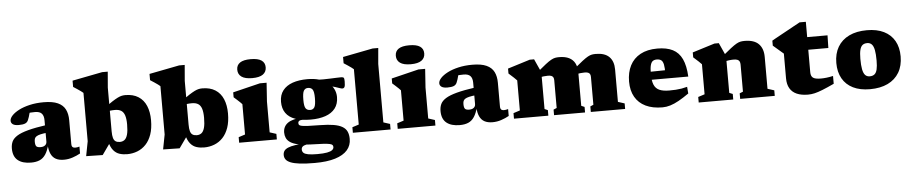

<svg xmlns="http://www.w3.org/2000/svg" viewBox="-49 -1111 8191 1725"><g transform="rotate(-5 4046.5 -249.0)"><path d="M363 -310V-240.5Q323.5 -236.5 299.5 -230.8Q275.5 -225 263 -217Q250.5 -209 246.2 -197.5Q242 -186 242 -170Q242 -139.5 251.5 -127.8Q261 -116 290.5 -116Q308 -116 320.2 -121.5Q332.5 -127 339.2 -137Q346 -147 346 -160V-353.5Q346 -394 327.5 -414.2Q309 -434.5 267 -434.5Q242.5 -434.5 227.8 -433.2Q213 -432 203 -430L227 -473Q222.5 -449.5 217.8 -430.5Q213 -411.5 208.2 -396.2Q203.5 -381 197.5 -367.5Q189 -347 168.8 -339Q148.5 -331 112 -331Q76 -331 59 -343Q42 -355 42 -375.5Q42 -398 64.5 -422.2Q87 -446.5 128 -467.8Q169 -489 225.8 -502.2Q282.5 -515.5 351.5 -515.5Q432.5 -515.5 479.5 -494Q526.5 -472.5 546.8 -432Q567 -391.5 567 -334.5V-120Q567 -106.5 570.8 -98.8Q574.5 -91 582 -87.8Q589.5 -84.5 601 -84.5Q608.5 -84.5 617.2 -85.8Q626 -87 638 -90.5V-28.5Q606 -10.5 567.8 2.2Q529.5 15 489 15Q445.5 15 416.8 -0.5Q388 -16 372.8 -48.5Q357.5 -81 354.5 -132L361.5 -138Q346.5 -79 324.5 -45.8Q302.5 -12.5 270.5 1.2Q238.5 15 193 15Q116 15 73.8 -19.5Q31.5 -54 31.5 -126Q31.5 -161 44.2 -188.5Q57 -216 91.8 -238Q126.5 -260 192 -277.5Q257.5 -295 363 -310Z M899.5 -112.5H921.5L839.5 3.5L690.5 0.5L716 -132V-568Q709 -574.5 695.8 -584.2Q682.5 -594 665 -605.5Q647.5 -617 628 -629.5V-686L899.5 -739H950L938 -596V-202Q938 -164 944.5 -141.8Q951 -119.5 965.8 -110Q980.5 -100.5 1004 -100.5Q1028 -100.5 1045.5 -113.5Q1063 -126.5 1072.5 -159.5Q1082 -192.5 1082 -251Q1082 -302 1072 -332.8Q1062 -363.5 1040.5 -377Q1019 -390.5 984.5 -390.5Q974.5 -390.5 961.2 -389.8Q948 -389 933.5 -387.2Q919 -385.5 906 -382L896 -419Q939.5 -450.5 969.2 -469.5Q999 -488.5 1019.2 -498.5Q1039.5 -508.5 1055.5 -512Q1071.5 -515.5 1088 -515.5Q1158.5 -515.5 1205.8 -485.5Q1253 -455.5 1276.2 -400.5Q1299.5 -345.5 1299.5 -271Q1299.5 -196.5 1280.8 -142.8Q1262 -89 1229 -54Q1196 -19 1152.2 -2Q1108.5 15 1059 15Q1022.5 15 991 5Q959.5 -5 936.2 -32.8Q913 -60.5 899.5 -112.5Z M1593.5 -112.5H1615.5L1533.5 3.5L1384.5 0.5L1410 -132V-568Q1403 -574.5 1389.8 -584.2Q1376.5 -594 1359 -605.5Q1341.5 -617 1322 -629.5V-686L1593.5 -739H1644L1632 -596V-202Q1632 -164 1638.5 -141.8Q1645 -119.5 1659.8 -110Q1674.5 -100.5 1698 -100.5Q1722 -100.5 1739.5 -113.5Q1757 -126.5 1766.5 -159.5Q1776 -192.5 1776 -251Q1776 -302 1766 -332.8Q1756 -363.5 1734.5 -377Q1713 -390.5 1678.5 -390.5Q1668.5 -390.5 1655.2 -389.8Q1642 -389 1627.5 -387.2Q1613 -385.5 1600 -382L1590 -419Q1633.5 -450.5 1663.2 -469.5Q1693 -488.5 1713.2 -498.5Q1733.5 -508.5 1749.5 -512Q1765.5 -515.5 1782 -515.5Q1852.5 -515.5 1899.8 -485.5Q1947 -455.5 1970.2 -400.5Q1993.5 -345.5 1993.5 -271Q1993.5 -196.5 1974.8 -142.8Q1956 -89 1923 -54Q1890 -19 1846.2 -2Q1802.5 15 1753 15Q1716.5 15 1685 5Q1653.5 -5 1630.2 -32.8Q1607 -60.5 1593.5 -112.5Z M2238.5 -568Q2173.5 -568 2142 -590.8Q2110.5 -613.5 2110.5 -655Q2110.5 -696 2142 -717.5Q2173.5 -739 2238.5 -739Q2304 -739 2335.5 -717.5Q2367 -696 2367 -655Q2367 -613.5 2335.5 -590.8Q2304 -568 2238.5 -568ZM2363 -515.5 2351.5 -347.5V-69L2410.5 -50V0H2070.5V-50L2129.5 -69V-342.5Q2123.5 -349.5 2111.8 -360.8Q2100 -372 2085.8 -385Q2071.5 -398 2056.5 -411V-455.5L2302.5 -515.5Z M2731.5 240.5Q2650 240.5 2597.2 234Q2544.5 227.5 2514.2 215Q2484 202.5 2471.8 185Q2459.5 167.5 2459.5 145Q2459.5 124 2469.8 108.5Q2480 93 2504.8 82.2Q2529.5 71.5 2572.8 65Q2616 58.5 2682 55.5H2740.5V61.5Q2696.5 63.5 2671.2 69Q2646 74.5 2635.8 84.2Q2625.5 94 2625.5 110Q2625.5 128 2637.2 139.8Q2649 151.5 2678.8 157.2Q2708.5 163 2761.5 163Q2817 163 2849.8 156.8Q2882.5 150.5 2896.5 139Q2910.5 127.5 2910.5 112.5Q2910.5 101.5 2905 94.2Q2899.5 87 2880.2 82.5Q2861 78 2820.5 75.5Q2780 73 2710.5 71.5Q2641 70 2596.2 60Q2551.5 50 2526.2 33Q2501 16 2491 -6.8Q2481 -29.5 2481 -56Q2481.5 -111 2523.8 -141.2Q2566 -171.5 2660.5 -177L2666 -156.5Q2635.5 -156 2625.5 -149Q2615.5 -142 2615.5 -129.5Q2615.5 -119.5 2620 -113Q2624.5 -106.5 2642.5 -102.5Q2660.5 -98.5 2700 -96.5Q2739.5 -94.5 2809.5 -94Q2881.5 -93 2930.2 -84.8Q2979 -76.5 3008.2 -59.2Q3037.5 -42 3050.2 -14.5Q3063 13 3063 52Q3063.5 110.5 3026.8 152.8Q2990 195 2916.5 217.8Q2843 240.5 2731.5 240.5ZM2730 -151Q2647 -151 2590.5 -171Q2534 -191 2505.5 -231.8Q2477 -272.5 2477 -333Q2477 -395 2508.8 -435.5Q2540.5 -476 2597.2 -495.8Q2654 -515.5 2730 -515.5Q2789.5 -515.5 2836.2 -502Q2883 -488.5 2915.5 -463.8Q2948 -439 2965 -405.5Q2982 -372 2982 -333Q2982 -271 2950.8 -230.5Q2919.5 -190 2862.8 -170.5Q2806 -151 2730 -151ZM2733 -237.5Q2758 -237.5 2770.8 -258Q2783.5 -278.5 2783.5 -341Q2783.5 -399 2770 -417.8Q2756.5 -436.5 2728.5 -436.5Q2704 -436.5 2691.2 -415.8Q2678.5 -395 2678.5 -332.5Q2678.5 -274.5 2692 -256Q2705.5 -237.5 2733 -237.5ZM2819.5 -458.5 2808 -502.5Q2841 -501 2874.2 -501.2Q2907.5 -501.5 2937.8 -502.8Q2968 -504 2993 -505Q3018 -506 3034 -506Q3052 -506 3057.5 -499Q3063 -492 3063 -467.5Q3063 -426.5 3056.2 -415.5Q3049.5 -404.5 3037.5 -404.5Q3029 -404.5 3014 -409.8Q2999 -415 2974.5 -423Q2950 -431 2912.2 -440.5Q2874.5 -450 2819.5 -458.5Z M3377 -69 3436 -50V0H3096V-50L3155 -69V-568Q3148 -574.5 3134.8 -584.2Q3121.5 -594 3104.2 -605.5Q3087 -617 3067.5 -629.5V-686L3339 -739H3389.5L3377 -596Z M3668.5 -568Q3603.5 -568 3572 -590.8Q3540.5 -613.5 3540.5 -655Q3540.5 -696 3572 -717.5Q3603.5 -739 3668.5 -739Q3734 -739 3765.5 -717.5Q3797 -696 3797 -655Q3797 -613.5 3765.5 -590.8Q3734 -568 3668.5 -568ZM3793 -515.5 3781.5 -347.5V-69L3840.5 -50V0H3500.5V-50L3559.5 -69V-342.5Q3553.5 -349.5 3541.8 -360.8Q3530 -372 3515.8 -385Q3501.5 -398 3486.5 -411V-455.5L3732.5 -515.5Z M4229 -310V-240.5Q4189.5 -236.5 4165.5 -230.8Q4141.5 -225 4129 -217Q4116.5 -209 4112.2 -197.5Q4108 -186 4108 -170Q4108 -139.5 4117.5 -127.8Q4127 -116 4156.5 -116Q4174 -116 4186.2 -121.5Q4198.5 -127 4205.2 -137Q4212 -147 4212 -160V-353.5Q4212 -394 4193.5 -414.2Q4175 -434.5 4133 -434.5Q4108.5 -434.5 4093.8 -433.2Q4079 -432 4069 -430L4093 -473Q4088.5 -449.5 4083.8 -430.5Q4079 -411.5 4074.2 -396.2Q4069.5 -381 4063.5 -367.5Q4055 -347 4034.8 -339Q4014.5 -331 3978 -331Q3942 -331 3925 -343Q3908 -355 3908 -375.5Q3908 -398 3930.5 -422.2Q3953 -446.5 3994 -467.8Q4035 -489 4091.8 -502.2Q4148.5 -515.5 4217.5 -515.5Q4298.5 -515.5 4345.5 -494Q4392.5 -472.5 4412.8 -432Q4433 -391.5 4433 -334.5V-120Q4433 -106.5 4436.8 -98.8Q4440.5 -91 4448 -87.8Q4455.5 -84.5 4467 -84.5Q4474.5 -84.5 4483.2 -85.8Q4492 -87 4504 -90.5V-28.5Q4472 -10.5 4433.8 2.2Q4395.5 15 4355 15Q4311.5 15 4282.8 -0.5Q4254 -16 4238.8 -48.5Q4223.5 -81 4220.5 -132L4227.5 -138Q4212.5 -79 4190.5 -45.8Q4168.5 -12.5 4136.5 1.2Q4104.5 15 4059 15Q3982 15 3939.8 -19.5Q3897.5 -54 3897.5 -126Q3897.5 -161 3910.2 -188.5Q3923 -216 3957.8 -238Q3992.5 -260 4058 -277.5Q4123.5 -295 4229 -310Z M4830 -395V-62.5L4859 -50V0H4549V-50L4608 -69V-340Q4598.5 -351 4581.8 -366.2Q4565 -381.5 4535 -408.5V-453L4736 -515.5H4775.5ZM5161 -362V-62.5L5190 -50V0H4910.5V-50L4939.5 -62.5V-312.5Q4939.5 -328 4934.5 -338Q4929.5 -348 4918 -353Q4906.5 -358 4885.5 -358Q4867 -358 4847.5 -355.5Q4828 -353 4807.5 -347.5L4795.5 -396.5Q4846 -439 4877.2 -463.2Q4908.5 -487.5 4928.8 -498.5Q4949 -509.5 4965 -512.5Q4981 -515.5 5000.5 -515.5Q5055 -515.5 5090.5 -497.8Q5126 -480 5143.5 -445.8Q5161 -411.5 5161 -362ZM5492.5 -361.5V-69L5551.5 -50V0H5242V-50L5270.5 -62.5V-312.5Q5270.5 -328 5265.5 -338.2Q5260.5 -348.5 5248.8 -353.2Q5237 -358 5216.5 -358Q5198 -358 5178.2 -355.5Q5158.5 -353 5138 -347.5L5126 -396.5Q5176.5 -439 5208 -463.2Q5239.5 -487.5 5259.5 -498.5Q5279.5 -509.5 5295.5 -512.5Q5311.5 -515.5 5331 -515.5Q5412.5 -515.5 5452.5 -475.5Q5492.5 -435.5 5492.5 -361.5Z M5886.5 -515.5Q5970.5 -515.5 6025.2 -487.8Q6080 -460 6108.5 -399.5Q6137 -339 6142 -240.5H5754.5V-312.5L5991 -316L5939 -279.5Q5940 -337 5933.8 -366.8Q5927.5 -396.5 5912.5 -407.2Q5897.5 -418 5873 -418Q5851 -418 5837 -408Q5823 -398 5816 -371.5Q5809 -345 5809 -294Q5809 -231.5 5823.8 -196Q5838.5 -160.5 5872 -145.5Q5905.5 -130.5 5960.5 -130.5Q5992.5 -130.5 6020 -132.2Q6047.5 -134 6072.8 -138.2Q6098 -142.5 6123.5 -149.5L6128.5 -89Q6078 -53.5 6036.2 -30.2Q5994.5 -7 5958.5 4Q5922.5 15 5888 15Q5798.5 15 5736 -15.2Q5673.5 -45.5 5640.8 -102.8Q5608 -160 5608 -241.5Q5608 -324 5639.5 -385.8Q5671 -447.5 5733.2 -481.5Q5795.5 -515.5 5886.5 -515.5Z M6496 -395V-62.5L6526.5 -50V0H6215V-50L6274 -69V-340Q6264.5 -351 6247.8 -366.2Q6231 -381.5 6201 -408.5V-453L6402 -515.5H6441.5ZM6589 -50 6619.5 -62.5V-306.5Q6619.5 -323.5 6614 -334.8Q6608.5 -346 6595.8 -351.5Q6583 -357 6560 -357Q6540 -357 6518 -354Q6496 -351 6474.5 -345L6461.5 -392Q6514 -436 6546.8 -461.2Q6579.5 -486.5 6600.2 -498Q6621 -509.5 6637.5 -512.5Q6654 -515.5 6674 -515.5Q6759 -515.5 6800.2 -474Q6841.5 -432.5 6841.5 -356V-69L6901 -50V0H6589Z M7237 -184Q7237 -148.5 7256.5 -133.8Q7276 -119 7327.5 -119Q7350.5 -119 7377.8 -122Q7405 -125 7438 -132.5V-62Q7374.5 -32.5 7332.5 -15.8Q7290.5 1 7260 8Q7229.5 15 7200 15Q7140.5 15 7099.2 -3Q7058 -21 7036.8 -57.2Q7015.5 -93.5 7015.5 -148V-371L6922.5 -451V-496Q6931 -501.5 6952.2 -513Q6973.5 -524.5 7002.2 -540.5Q7031 -556.5 7063.2 -574Q7095.5 -591.5 7125.8 -608.5Q7156 -625.5 7180.5 -638.5H7237V-490ZM7145.5 -386.5 7147.5 -500.5H7420.5L7418 -386.5Z M7767 -100.5Q7793 -100.5 7809.2 -113.2Q7825.5 -126 7832.8 -155.8Q7840 -185.5 7840 -236.5Q7840 -295.5 7833 -331.2Q7826 -367 7810.2 -383.5Q7794.5 -400 7769 -400Q7743 -400 7727 -387.2Q7711 -374.5 7703.5 -344.8Q7696 -315 7696 -264Q7696 -205.5 7703 -169.5Q7710 -133.5 7725.5 -117Q7741 -100.5 7767 -100.5ZM7759 15Q7669.5 15 7606.8 -16Q7544 -47 7510.8 -105.5Q7477.5 -164 7477.5 -246Q7477.5 -330 7513.2 -390.5Q7549 -451 7615.8 -483.2Q7682.5 -515.5 7776.5 -515.5Q7866.5 -515.5 7929.2 -484.5Q7992 -453.5 8025.2 -395.2Q8058.5 -337 8058.5 -255Q8058.5 -170.5 8022.8 -110Q7987 -49.5 7920 -17.2Q7853 15 7759 15Z"/></g></svg>

Font: Newsreader 9pt ExtraBold
Style: Regular
Weight: 800
Designer: Hugues Gentile
Foundry: Production Type
Version: Version 1.003